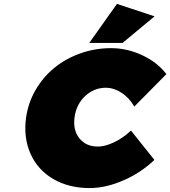

<svg xmlns="http://www.w3.org/2000/svg" viewBox="-20 -955 874 985"><path d="M113.8 -352.1Q124.5 -428.2 163.1 -494.4Q201.7 -560.5 259.3 -607.4Q316.9 -654.3 392.3 -681.2Q467.8 -708 549.8 -708Q630.9 -708 707.8 -672.6Q784.7 -637.2 831.1 -578.1L834 -575.2L668.9 -408.2L666 -413.1Q641.1 -455.1 602.1 -480Q563 -504.9 523.9 -504.9Q462.9 -504.9 417.5 -462.9Q372.1 -420.9 362.8 -355Q353 -288.6 387 -245.8Q420.9 -203.1 481.9 -203.1Q518.1 -203.1 563.2 -224.1Q608.4 -245.1 647 -280.8L651.9 -285.2L772 -134.8L769 -131.8Q700.7 -67.4 611.3 -28.8Q522 9.8 439.9 9.8Q332.5 9.8 252.9 -36.9Q173.3 -83.5 136.5 -166.3Q99.6 -249 113.8 -352.1ZM438 -734.9 580.1 -935.1 772.9 -871.1 608.9 -734.9Z"/></svg>

Font: Trueno UltraBlack
Style: Italic
Weight: 950
Designer: Julieta Ulanovsky
Foundry: Julieta Ulanovsky
Version: Version 3.001b | FøM Fix